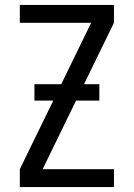

<svg xmlns="http://www.w3.org/2000/svg" viewBox="-20 -755 540 775"><path d="M60 0H440V-72H152L287 -349H381V-415H319L440 -663V-735H60V-663H348L227 -415H119V-349H195L60 -72Z"/></svg>

Font: Iosevka SS09
Style: Regular
Weight: 400
Monospace: yes
Designer: Belleve Invis
Foundry: Belleve Invis
Version: Version 5.2.1; ttfautohint (v1.8.3)